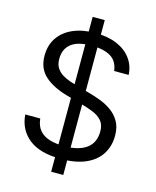

<svg xmlns="http://www.w3.org/2000/svg" viewBox="-130 -888 871 1073"><g transform="rotate(15 305.5 -352.0)"><path d="M465 -538.7Q458.3 -594.7 417.8 -619Q377.3 -643.3 306 -643.3Q227.7 -643.3 189.3 -612.8Q151 -582.3 151 -525.3Q151 -493.3 164.5 -472.7Q178 -452 199.3 -439.2Q220.7 -426.3 244.3 -418.5Q268 -410.7 288 -404.7L359.7 -385Q388.7 -377 424 -364.3Q459.3 -351.7 491.2 -330Q523 -308.3 543.3 -274.7Q563.7 -241 563.7 -190.7Q563.7 -131.3 535.3 -85.3Q507 -39.3 449.3 -13.2Q391.7 13 304 13Q182.7 13 118.7 -37.7Q54.7 -88.3 48 -175.7H134.7Q139.3 -132.3 161.3 -107.3Q183.3 -82.3 219.8 -71.5Q256.3 -60.7 304 -60.7Q387.3 -60.7 432.5 -93.8Q477.7 -127 477.7 -192.7Q477.7 -231 458.5 -253.3Q439.3 -275.7 407.2 -289Q375 -302.3 337.3 -312.7L247.3 -338Q162.7 -361.7 114.8 -404.7Q67 -447.7 67 -521Q67 -582.7 97.2 -626.5Q127.3 -670.3 181.8 -693.7Q236.3 -717 309 -717Q382.3 -717 434.8 -694.5Q487.3 -672 516.8 -631.8Q546.3 -591.7 549 -538.7ZM340.7 96H270.7V-800H340.7Z"/></g></svg>

Font: Asta Sans Light
Style: Regular
Weight: 300
Designer: 42dot
Version: Version 1.000